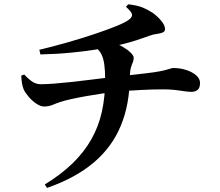

<svg xmlns="http://www.w3.org/2000/svg" viewBox="-20 -823 1040 908"><path d="M586.2 -802.7Q630.2 -797.6 655.7 -787Q681.2 -776.3 702.6 -761.8Q722.6 -747.9 741.5 -725.9Q760.4 -703.9 760.4 -685.6Q760.4 -673.5 748.7 -669Q737.1 -664.5 721.1 -662.5Q705 -660.5 691.6 -655.5Q655.1 -642.4 624.3 -632.4Q593.4 -622.5 564 -615.1Q534.6 -607.6 500.4 -600.4Q476.3 -595.6 428.4 -587.9Q380.6 -580.3 315.3 -573.9Q250 -567.4 171.1 -565.6L166.1 -587.5Q227.7 -602.2 294.5 -621.1Q361.2 -640 422.8 -660.6Q484.4 -681.1 529.7 -699.4Q574.9 -717.8 591.4 -731.2Q606.1 -742.9 604.3 -755Q602.5 -767.1 575.8 -790.6ZM191.9 49.4Q269.6 1.7 323.9 -51.2Q378.1 -104.1 412.4 -164.9Q446.7 -225.7 462.2 -296.4Q477.7 -367.1 477.2 -450.3Q477.2 -488.6 473.3 -517.5Q469.5 -546.4 459 -567.5Q448.5 -588.6 426.7 -601.3L505.9 -624Q536.3 -615.8 560.5 -601.6Q584.7 -587.5 598.5 -573.4Q612.3 -559.3 612.3 -550.3Q612.3 -537.2 607.8 -527.5Q603.4 -517.8 599 -503Q594.7 -488.3 594 -458.9Q593.1 -329.3 551.1 -227.9Q509.1 -126.6 422.6 -53.7Q336.1 19.2 202.3 65.7ZM80.5 -465.3 94.6 -470.6Q118.1 -445.7 135.2 -435.2Q152.4 -424.7 173.3 -424.7Q198.4 -424.7 236.1 -427.6Q273.8 -430.5 316.1 -435.1Q358.5 -439.7 399 -444.8Q439.6 -449.8 471.5 -453.7Q503.5 -457.6 520.3 -459.6Q562.3 -464.3 596.7 -467.9Q631.2 -471.6 659.1 -475Q687.1 -478.4 707.6 -481.1Q739.6 -486.1 757.3 -490.4Q775.1 -494.8 784.6 -498.1Q794.1 -501.4 799.9 -501.4Q830.5 -501.4 859.4 -492.4Q888.2 -483.4 907.1 -467.3Q926 -451.2 926 -431.2Q926 -407.4 914.7 -398Q903.4 -388.6 884.8 -388.6Q867.5 -388.6 830.6 -394.5Q793.7 -400.4 751.4 -400.4Q725.2 -400.4 698 -399.7Q670.9 -398.9 642.8 -397.3Q614.8 -395.6 587.3 -393.9Q559.8 -392.1 533 -389.4Q504.4 -386.6 466 -381Q427.6 -375.4 388.2 -368.5Q348.9 -361.5 316.7 -354.3Q284.4 -347.1 268.2 -341.7Q246.9 -334.8 228.8 -327Q210.7 -319.3 188.6 -319.3Q172 -319.3 152.1 -332.6Q132.1 -345.9 115.7 -365.1Q99.3 -384.2 92.1 -399.9Q82.2 -424.4 80.5 -465.3Z"/></svg>

Font: Noto Serif JP
Style: Regular
Weight: 200
Designer: Ryoko NISHIZUKA 西塚涼子 (kana & ideographs); Frank Grießhammer (Latin, Greek & Cyrillic); Wenlong ZHANG 张文龙 (bopomofo); San
Foundry: Adobe
Version: Version 2.001;hotconv 1.1.0;makeotfexe 2.6.0